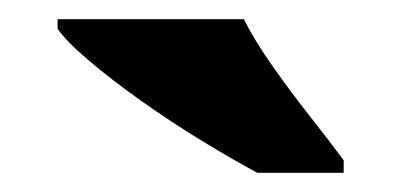

<svg xmlns="http://www.w3.org/2000/svg" viewBox="-20 -786 418 200"><path d="M248 -606Q222 -620 190 -639.5Q158 -659 127 -681Q96 -703 72.5 -723Q49 -743 40 -756V-766H234Q245 -744 264 -717Q283 -690 303.5 -664Q324 -638 338 -619V-606Z"/></svg>

Font: Noto Serif Armenian Black
Style: Regular
Weight: 900
Version: Version 2.007